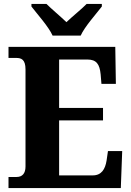

<svg xmlns="http://www.w3.org/2000/svg" viewBox="-20 -951 663 971"><path d="M246 -771H388C408 -816 466 -880 495 -918V-931H418C396 -908 344 -866 316 -839C288 -866 238 -908 215 -931H139V-918C168 -880 226 -816 246 -771ZM23 0H591L598 -187H526L519 -139C512 -95 493 -64 449 -64H279V-342H501V-405H279V-650H422C468 -650 484 -626 489 -575L493 -527H566L563 -714H23V-658H62C87 -658 109 -651 109 -600V-109C109 -74 93 -56 64 -56H23Z"/></svg>

Font: Noto Serif Sinhala SemiCondensed ExtraBold
Style: Regular
Weight: 800
Width: 4
Designer: Jelle Bosma - Monotype Design Team
Foundry: Monotype Imaging Inc.
Version: Version 2.007